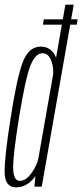

<svg xmlns="http://www.w3.org/2000/svg" viewBox="-22 -805 355 828"><path d="M163 -698.5H309L313 -721.5H167ZM126.5 0H158L296 -785H260L132 -56.5ZM47.5 3Q87 3 118 -30Q149 -63 156 -101.5L145 -128Q138.5 -93 114.2 -59Q90 -25 63.5 -25Q36 -25 34.8 -78.5Q33.5 -132 59.5 -294.5Q87 -464.5 108.5 -520Q130 -575.5 161 -575.5Q187.5 -575.5 199.5 -541.8Q211.5 -508 206 -474L225.5 -499Q232.5 -537.5 212.5 -570.8Q192.5 -604 153.5 -604Q101 -604 75.5 -535.2Q50 -466.5 23.5 -293.5Q-2.5 -129.5 -2 -63.2Q-1.5 3 47.5 3Z"/></svg>

Font: Anybody ExtraCondensed ExtraLight
Style: Italic
Weight: 250
Width: 2
Italic angle: -10°
Version: Version 1.113;gftools[0.9.25]